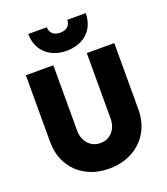

<svg xmlns="http://www.w3.org/2000/svg" viewBox="-163 -1020 999 1149"><g transform="rotate(-20 336.5 -445.5)"><path d="M618 -258Q618 -258 618 -258Q618 -258 618 -258Q618 -195 596.5 -144.5Q575 -94 536.5 -58Q498 -22 446.5 -3Q395 16 335 16Q274 16 223 -3Q172 -22 134.5 -57.5Q97 -93 76 -143Q55 -193 55 -256Q55 -361 55 -468Q55 -575 55 -680Q99 -680 143 -680Q187 -680 230 -680Q230 -577 230 -473Q230 -369 230 -266Q230 -212 260 -179Q290 -146 337 -146Q384 -146 413.5 -179Q443 -212 443 -266Q443 -369 443 -473Q443 -577 443 -680Q487 -680 531 -680Q575 -680 618 -680Q618 -576 618 -469Q618 -362 618 -258ZM336 -734Q336 -734 336 -734Q336 -734 336 -734Q293 -734 259.5 -747Q226 -760 202 -783Q178 -806 165.5 -838Q153 -870 153 -907Q182 -907 212 -907Q242 -907 271 -907Q271 -881 288 -865Q305 -849 336 -849Q368 -849 384.5 -865Q401 -881 401 -907Q430 -907 460 -907Q490 -907 519 -907Q519 -870 506.5 -838Q494 -806 470.5 -783Q447 -760 413 -747Q379 -734 336 -734Z"/></g></svg>

Font: Tilt Warp
Style: Regular
Weight: 400
Designer: Andy Clymer
Foundry: Andy Clymer
Version: Version 1.000